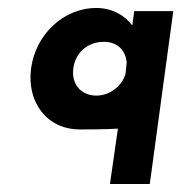

<svg xmlns="http://www.w3.org/2000/svg" viewBox="-20 -317 455 482"><path d="M164 -145C169 -185 200 -212 241 -212C275 -212 296 -190 298 -159L295 -131C285 -99 254 -77 222 -77C184 -77 159 -105 164 -145ZM415 -289H317L312 -253C294 -278 261 -297 222 -297C138 -297 69 -229 58 -145C47 -61 97 8 181 8C198 8 237 8 276 6L256 145H356Z"/></svg>

Font: Hussar Tani
Style: Kurs
Weight: 700
Foundry: Cannot Into Space Fonts
Version: Version 0.92